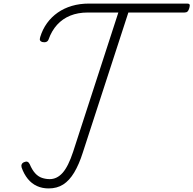

<svg xmlns="http://www.w3.org/2000/svg" viewBox="-20 -1037 1081 1074"><path d="M252 17Q216 17 186.5 3.5Q157 -10 135.5 -36.5Q114 -63 101 -100Q98 -110 101.5 -118Q105 -126 115 -130Q126 -135 133.5 -132Q141 -129 146 -119Q160 -86 177 -67.5Q194 -49 215 -42Q236 -35 258 -35Q299 -35 330.5 -70.5Q362 -106 389 -188L642 -967H471Q416 -967 373 -949.5Q330 -932 299.5 -898.5Q269 -865 252 -817Q248 -806 238.5 -802.5Q229 -799 216 -802Q207 -805 204 -811Q201 -817 205 -830Q218 -873 243 -907.5Q268 -942 303 -966.5Q338 -991 382 -1004Q426 -1017 478 -1017H1028Q1038 -1017 1040.5 -1011.5Q1043 -1006 1039 -992Q1035 -978 1029 -972.5Q1023 -967 1012 -967H698L443 -183Q422 -117 395 -72Q368 -27 333.5 -5Q299 17 252 17Z"/></svg>

Font: Playwrite CO ExtraLight
Style: Regular
Weight: 250
Version: Version 1.002